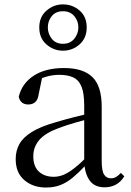

<svg xmlns="http://www.w3.org/2000/svg" viewBox="-20 -841 597 876"><path d="M189.7 14.6Q130.5 14.6 91.1 -19.1Q51.6 -52.8 51.6 -115.1Q51.6 -153.9 68.8 -184.3Q85.9 -214.6 125.4 -239Q164.9 -263.5 230.9 -282.3Q272.8 -294.9 318.8 -306.7Q364.8 -318.5 404.8 -327.7V-303.3Q364.8 -293.3 323.7 -281.5Q282.6 -269.7 248.6 -257Q185.3 -233.6 158.6 -201.7Q131.9 -169.7 131.9 -128.2Q131.9 -81.6 157.5 -58Q183.2 -34.4 225.1 -34.4Q247.6 -34.4 269.6 -43.3Q291.6 -52.2 319.7 -74.2Q347.7 -96.3 385.8 -134.4L394.5 -87.1H370.9Q339.7 -53.7 312.5 -31.1Q285.2 -8.4 256.1 3.1Q227 14.6 189.7 14.6ZM456.8 13.6Q412.1 13.6 389.8 -16.6Q367.5 -46.7 364.2 -99.7V-103.3V-359Q364.2 -415 352.1 -445.3Q339.9 -475.6 314.7 -487.6Q289.6 -499.6 250 -499.6Q221.3 -499.6 192.1 -491.4Q162.9 -483.2 129.7 -464.7L173.2 -491.9L156.8 -412.7Q153.2 -386 140.7 -375.2Q128.1 -364.3 109.4 -364.3Q73.2 -364.3 65.5 -399.7Q80.4 -461 134.1 -495.8Q187.8 -530.6 272.2 -530.6Q359.5 -530.6 401.8 -489.2Q444 -447.8 444 -354.6V-107.7Q444 -60.8 455.1 -44.2Q466.1 -27.5 486.4 -27.5Q499 -27.5 509 -33.2Q519 -38.8 531.4 -52.1L547.1 -36.7Q531.2 -10.7 508.6 1.4Q486 13.6 456.8 13.6ZM267.3 -641.2Q300.2 -641.2 318.8 -664.1Q337.5 -687.1 337.5 -715.7Q337.5 -745.6 318.8 -767.6Q300.2 -789.7 267.3 -789.7Q234.4 -789.7 216.3 -767.6Q198.2 -745.6 198.2 -715.7Q198.2 -687.1 216.3 -664.1Q234.4 -641.2 267.3 -641.2ZM267.3 -609.7Q225.2 -609.7 192.2 -638.1Q159.2 -666.6 159.2 -715.7Q159.2 -764.2 192.2 -792.6Q225.2 -821 267.3 -821Q310.5 -821 343 -793.1Q375.6 -765.2 375.6 -715.7Q375.6 -667.2 343 -638.4Q310.5 -609.7 267.3 -609.7Z"/></svg>

Font: Noto Serif SC
Style: Regular
Weight: 200
Designer: Ryoko NISHIZUKA 西塚涼子 (kana & ideographs); Frank Grießhammer (Latin, Greek & Cyrillic); Wenlong ZHANG 张文龙 (bopomofo); San
Foundry: Adobe
Version: Version 2.001;hotconv 1.1.0;makeotfexe 2.6.0